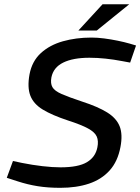

<svg xmlns="http://www.w3.org/2000/svg" viewBox="-20 -890 672 920"><path d="M268.9 10Q209.4 10 160.9 2.2Q112.4 -5.5 64 -21.3L12.5 -38L42.1 -118.5L86.1 -109.2Q135.1 -99.4 183.4 -93.8Q231.6 -88.2 269.9 -88.2Q355.3 -88.2 396.6 -112.9Q437.9 -137.6 446.7 -184.5Q452.8 -214.6 443.6 -235.7Q434.3 -256.8 401.8 -274.5Q369.3 -292.3 305.6 -312.8Q229.9 -337.8 185.3 -364.8Q140.8 -391.7 125.4 -431.7Q110.1 -471.6 121.5 -534Q133.5 -597 175.9 -635.7Q218.2 -674.3 281.3 -692.2Q344.5 -710 418.4 -710Q446.6 -710 479.3 -705.8Q512 -701.5 543.8 -695Q575.7 -688.5 601.7 -681L631.9 -672L603.6 -590.1L564.1 -597.4Q526.4 -604.7 486.3 -609Q446.2 -613.3 408.8 -613.3Q330.2 -613.3 283.1 -590.2Q236 -567.2 226.3 -519.2Q221 -490.3 231.2 -472.4Q241.4 -454.4 275.2 -439.6Q309 -424.7 372.9 -403.5Q449 -378.9 493.6 -351.2Q538.1 -323.5 553.4 -284.6Q568.7 -245.8 557.2 -185.7Q544.2 -116.3 505.4 -73.3Q466.5 -30.2 406.6 -10.1Q346.6 10 268.9 10ZM355.6 -743.7 471.5 -869.7H599.4L443.7 -743.7Z"/></svg>

Font: REM Medium
Style: Italic
Weight: 500
Italic angle: -11°
Designer: Octavio Pardo
Foundry: Ashler Design
Version: Version 1.005;gftools[0.9.28]